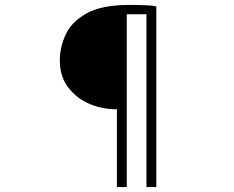

<svg xmlns="http://www.w3.org/2000/svg" viewBox="-20 -731 950 780"><path d="M615 29H575V-673H495V29H455V-287Q396 -287 344.5 -308.5Q293 -330 258 -374.5Q223 -419 223 -486Q223 -538 246.5 -590Q270 -642 331.5 -676.5Q393 -711 505 -711Q595 -711 615 -705Z"/></svg>

Font: LXGW 975 Gothic SC 200W
Style: Regular
Weight: 200
Version: Version 2.01;February 25, 2021